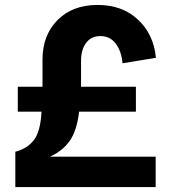

<svg xmlns="http://www.w3.org/2000/svg" viewBox="-20 -757 693 777"><path d="M386 -611Q349 -611 328.5 -583.5Q308 -556 308 -511V-406H530V-305H300Q291 -227 261.5 -186Q232 -145 182 -123H610V0H42V-143Q90 -155 117 -190Q144 -225 148 -305H52V-406H152V-516Q152 -614 212.5 -675.5Q273 -737 375 -737Q475 -737 538.5 -677.5Q602 -618 611 -523L476 -501Q471 -551 448 -581Q425 -611 386 -611Z"/></svg>

Font: Metropolitano
Style: Bold
Weight: 700
Designer: Fonts by Alex Slobzheninov & Chris M. Simpson / Changes by Cristiano Sobral
Foundry: Fonts by Alex Slobzheninov & Chris M. Simpson / Changes by Cristiano Sobral
Version: Version 1.00;August 30, 2020;FontCreator 13.0.0.2681 64-bit